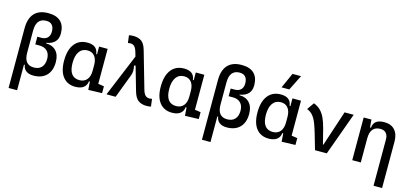

<svg xmlns="http://www.w3.org/2000/svg" viewBox="-77 -1409 4841 2248"><g transform="rotate(15 2344.0 -285.0)"><path d="M319.3 9.8Q257.8 9.8 224.1 -20.5Q190.4 -50.8 190.4 -105.5L207 -85.9H161.6Q78.1 -139.6 78.1 -229.5V-499.5Q78.1 -619.1 135.3 -680.7Q192.4 -742.2 303.7 -742.2Q402.8 -742.2 453.9 -692.6Q504.9 -643.1 504.9 -546.9Q504.9 -476.1 457.5 -436.8Q410.2 -397.5 324.2 -397.5H248V-441.9H295.9Q344.2 -441.9 370.8 -468.3Q397.5 -494.6 397.5 -542Q397.5 -594.7 373.8 -622.1Q350.1 -649.4 303.7 -649.4Q181.6 -649.4 181.6 -498V-229.5Q181.6 -83 300.8 -83Q360.8 -83 393.8 -118.9Q426.8 -154.8 426.8 -219.7Q426.8 -281.2 393.3 -315.2Q359.9 -349.1 298.8 -349.1H248V-393.6H362.3Q444.3 -393.6 489.3 -345.5Q534.2 -297.4 534.2 -210Q534.2 -105.5 478 -47.9Q421.9 9.8 319.3 9.8ZM78.1 224.6V-345.7H181.6V224.6ZM248 -370.1V-418H368.2V-370.1Z M829.1 9.8Q731 9.8 677 -58.3Q623 -126.5 623 -253.9Q623 -384.3 678.5 -455.8Q733.9 -527.3 835 -527.3Q895 -527.3 927.7 -501.7Q960.4 -476.1 966.8 -423.8H1006.8L976.6 -293Q976.6 -362.3 945.6 -400.9Q914.6 -439.5 859.4 -439.5Q795.4 -439.5 760.5 -391.1Q725.6 -342.8 725.6 -253.9Q725.6 -78.1 854.5 -78.1Q912.1 -78.1 944.3 -116.7Q976.6 -155.3 976.6 -224.6V-252L1011.7 -93.8H966.8Q963.4 -59.6 945.3 -36.4Q927.2 -13.2 897.7 -1.7Q868.2 9.8 829.1 9.8ZM985.4 4.9 976.6 -119.1V-239.3L1080.1 -210V-93.8L1151.4 -83V0ZM976.6 -146.5V-517.6H1080.1V-175.8Z M1693.4 9.8Q1629.9 9.8 1590.8 -18.8Q1551.8 -47.4 1530.3 -122.6L1402.8 -566.4Q1389.2 -612.8 1369.6 -631.1Q1350.1 -649.4 1321.8 -649.4Q1308.6 -649.4 1291.5 -645.5L1279.8 -736.3Q1304.7 -742.2 1331.5 -742.2Q1394 -742.2 1431.9 -714.8Q1469.7 -687.5 1490.7 -615.2L1619.6 -166Q1632.8 -119.6 1653.1 -101.3Q1673.3 -83 1703.1 -83Q1716.3 -83 1733.4 -86.9L1745.1 3.9Q1720.2 9.8 1693.4 9.8ZM1204.6 0 1428.7 -541 1495.1 -428.2 1429.2 -408.2Q1437 -376 1436.3 -346.2Q1435.5 -316.4 1424.8 -288.6L1315.4 0Z M2001 9.8Q1902.8 9.8 1848.9 -58.3Q1794.9 -126.5 1794.9 -253.9Q1794.9 -384.3 1850.3 -455.8Q1905.8 -527.3 2006.8 -527.3Q2066.9 -527.3 2099.6 -501.7Q2132.3 -476.1 2138.7 -423.8H2178.7L2148.4 -293Q2148.4 -362.3 2117.4 -400.9Q2086.4 -439.5 2031.2 -439.5Q1967.3 -439.5 1932.4 -391.1Q1897.5 -342.8 1897.5 -253.9Q1897.5 -78.1 2026.4 -78.1Q2084 -78.1 2116.2 -116.7Q2148.4 -155.3 2148.4 -224.6V-252L2183.6 -93.8H2138.7Q2135.3 -59.6 2117.2 -36.4Q2099.1 -13.2 2069.6 -1.7Q2040 9.8 2001 9.8ZM2157.2 4.9 2148.4 -119.1V-239.3L2252 -210V-93.8L2323.2 -83V0ZM2148.4 -146.5V-517.6H2252V-175.8Z M2663.1 9.8Q2601.6 9.8 2567.9 -20.5Q2534.2 -50.8 2534.2 -105.5L2550.8 -85.9H2505.4Q2421.9 -139.6 2421.9 -229.5V-499.5Q2421.9 -619.1 2479 -680.7Q2536.1 -742.2 2647.5 -742.2Q2746.6 -742.2 2797.6 -692.6Q2848.6 -643.1 2848.6 -546.9Q2848.6 -476.1 2801.3 -436.8Q2753.9 -397.5 2668 -397.5H2591.8V-441.9H2639.6Q2688 -441.9 2714.6 -468.3Q2741.2 -494.6 2741.2 -542Q2741.2 -594.7 2717.5 -622.1Q2693.8 -649.4 2647.5 -649.4Q2525.4 -649.4 2525.4 -498V-229.5Q2525.4 -83 2644.5 -83Q2704.6 -83 2737.5 -118.9Q2770.5 -154.8 2770.5 -219.7Q2770.5 -281.2 2737.1 -315.2Q2703.6 -349.1 2642.6 -349.1H2591.8V-393.6H2706.1Q2788.1 -393.6 2833 -345.5Q2877.9 -297.4 2877.9 -210Q2877.9 -105.5 2821.8 -47.9Q2765.6 9.8 2663.1 9.8ZM2421.9 224.6V-345.7H2525.4V224.6ZM2591.8 -370.1V-418H2711.9V-370.1Z M3172.9 9.8Q3074.7 9.8 3020.8 -58.3Q2966.8 -126.5 2966.8 -253.9Q2966.8 -384.3 3022.2 -455.8Q3077.6 -527.3 3178.7 -527.3Q3238.8 -527.3 3271.5 -501.7Q3304.2 -476.1 3310.5 -423.8H3350.6L3320.3 -293Q3320.3 -362.3 3289.3 -400.9Q3258.3 -439.5 3203.1 -439.5Q3139.2 -439.5 3104.2 -391.1Q3069.3 -342.8 3069.3 -253.9Q3069.3 -78.1 3198.2 -78.1Q3255.9 -78.1 3288.1 -116.7Q3320.3 -155.3 3320.3 -224.6V-252L3355.5 -93.8H3310.5Q3307.1 -59.6 3289.1 -36.4Q3271 -13.2 3241.5 -1.7Q3211.9 9.8 3172.9 9.8ZM3329.1 4.9 3320.3 -119.1V-239.3L3423.8 -210V-93.8L3495.1 -83V0ZM3320.3 -146.5V-517.6H3423.8V-175.8ZM3163.6 -609.4 3246.6 -794.9H3350.1L3257.3 -609.4Z M3732.4 0 3801.8 -87.9H3810.5L3952.1 -517.6H4062.5L3875 0ZM3732.4 0 3677.2 -190.4Q3658.2 -255.9 3638.4 -306.4Q3618.7 -356.9 3590.6 -391.1Q3562.5 -425.3 3518.6 -441.9L3578.1 -527.3Q3628.4 -508.8 3662.1 -474.1Q3695.8 -439.5 3718.5 -389.2Q3741.2 -338.9 3757.8 -273.4L3817.4 -38.6Z M4502 224.6V-336.9Q4502 -386.2 4477.5 -412.8Q4453.1 -439.5 4409.2 -439.5Q4287.1 -439.5 4287.1 -291L4256.8 -423.8H4296.9Q4301.3 -476.1 4335 -501.7Q4368.7 -527.3 4433.6 -527.3Q4515.6 -527.3 4560.5 -477.5Q4605.5 -427.7 4605.5 -336.9V224.6ZM4183.6 0V-517.6H4277.3L4287.1 -408.2V0Z"/></g></svg>

Font: Cascadia Mono
Style: Regular
Weight: 400
Monospace: yes
Designer: Aaron Bell
Foundry: Saja Typeworks
Version: Version 2404.023